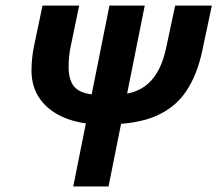

<svg xmlns="http://www.w3.org/2000/svg" viewBox="-20 -672 783 692"><path d="M244 0 374.4 -651.8H501.6L371.2 0ZM348 -223.5Q272 -223.5 214.4 -246.9Q156.8 -270.4 125.1 -314Q93.5 -357.6 93.5 -417.2Q93.5 -439.1 95.8 -461.4Q98 -483.7 102 -503.1L133.2 -651.8H265.3L235.8 -509.6Q231.8 -491.1 229.6 -472.5Q227.3 -453.8 227.3 -429.4Q227.3 -394.8 238.8 -372.7Q250.3 -350.5 275.1 -340.4Q299.9 -330.3 339 -330.3H390.6Q470.3 -330.3 515.5 -372.1Q560.8 -413.9 578.9 -499.6L611.3 -651.8H743.5L709.5 -491.4Q691.2 -403.2 651.3 -343.6Q611.5 -283.9 541.4 -253.7Q471.2 -223.5 360 -223.5Z"/></svg>

Font: Source Sans 3 VF
Style: Italic
Weight: 200
Italic angle: -11°
Designer: Paul D. Hunt
Foundry: Adobe Systems Incorporated
Version: Version 3.042;hotconv 1.0.118;makeotfexe 2.5.65603